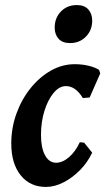

<svg xmlns="http://www.w3.org/2000/svg" viewBox="-20 -726 416 758"><path d="M239.8 -386.1Q214.2 -386.1 191.7 -359.3Q169.3 -332.4 155.5 -288.6Q141.8 -244.9 141.8 -193.4Q141.8 -142.2 157.9 -112.8Q174 -83.5 201.4 -83.5Q226.9 -83.5 252.4 -105.5Q278 -127.5 295.1 -164.6L312.2 -162.7L343.9 -123.4Q326.2 -85.3 296.1 -54.6Q265.9 -24 230.8 -6Q195.7 12 161.3 12Q98.3 12 61.4 -34.3Q24.5 -80.6 24.5 -159.3Q24.5 -221 44.9 -277.4Q65.2 -333.8 100.7 -377.9Q136.1 -421.9 180.8 -447.2Q225.6 -472.6 275.3 -472.6Q303.1 -472.6 328.8 -466.6Q354.4 -460.7 371.1 -450.2L375.7 -436.1L334 -341.1L307 -339Q278.7 -386.1 239.8 -386.1ZM256.4 -555.9Q226.3 -555.9 211.1 -573.1Q195.9 -590.2 195.9 -616.7Q195.9 -655.3 220.6 -680.7Q245.2 -706 283.5 -706Q313.6 -706 328.8 -688.6Q344 -671.3 344 -644.8Q344 -606.6 319.1 -581.3Q294.2 -555.9 256.4 -555.9Z"/></svg>

Font: Alegreya
Style: Italic
Weight: 400
Italic angle: -7°
Designer: Juan Pablo del Peral
Foundry: Huerta Tipografica
Version: Version 2.009